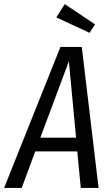

<svg xmlns="http://www.w3.org/2000/svg" viewBox="-47 -917 548 937"><path d="M417 -797.9 390.1 -756.8 228 -832 269 -897ZM347.2 0 330.1 -178.2H125L59.1 0H-26.9L248 -688H352.1L434.1 0ZM149.9 -245.1H324.2L289.1 -618.2Z"/></svg>

Font: Fira Sans Compressed Book
Style: Italic
Weight: 350
Width: 3
Italic angle: -8°
Designer: Carrois Corporate & Edenspiekermann AG
Foundry: Carrois Corporate GbR & Edenspiekermann AG
Version: Version 4.203;PS 004.203;hotconv 1.0.88;makeotf.lib2.5.64775